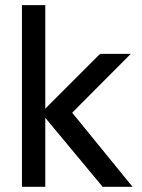

<svg xmlns="http://www.w3.org/2000/svg" viewBox="-20 -719 548 739"><path d="M490.2 0H375L154.3 -265.6V0H64.5V-699.2H154.3V-300.8L365.2 -511.7H483.4L257.8 -285.2Z"/></svg>

Font: Druckschrift BY WOK
Style: Medium
Weight: 400
Version: Version 001.000